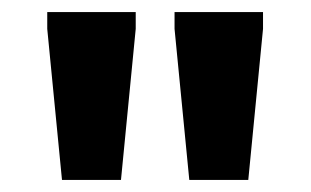

<svg xmlns="http://www.w3.org/2000/svg" viewBox="-20 -727 516 319"><path d="M83 -428 58.5 -679V-707H205.5V-679L181 -428ZM294.5 -428 270 -679V-707H417V-679L392.5 -428Z"/></svg>

Font: Newsreader Caption SemiBold
Style: Regular
Weight: 600
Designer: Hugues Gentile
Foundry: Production Type
Version: Version 1.001